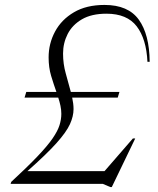

<svg xmlns="http://www.w3.org/2000/svg" viewBox="-20 -745 640 778"><path d="M464 -372.5 457 -349.5H272.5Q275 -337.5 276.5 -326Q278 -314.5 278 -303Q278 -274 263.5 -242Q249 -210 208.8 -165Q168.5 -120 91 -51.5H403.5L518.5 -184H528L433 13H427L396.5 0H23L25.5 -8Q91 -68.5 131.5 -111Q172 -153.5 193 -184Q214 -214.5 221.2 -238Q228.5 -261.5 228.5 -283.5Q228.5 -300 225 -316.5Q221.5 -333 216 -349.5H79.5L86.5 -372.5H208.5Q197.5 -403.5 187.2 -437.5Q177 -471.5 177 -512.5Q177 -568.5 203 -617Q229 -665.5 279.5 -695.2Q330 -725 403.5 -725Q499.5 -725 542.5 -665.2Q585.5 -605.5 586.5 -494.5H577.5Q573 -587.5 533.8 -638.5Q494.5 -689.5 411.5 -689.5Q351 -689.5 312 -666.8Q273 -644 254.2 -607.2Q235.5 -570.5 235.5 -528Q235.5 -486 246.5 -447.2Q257.5 -408.5 267 -372.5Z"/></svg>

Font: Newsreader Display Light
Style: Italic
Weight: 300
Italic angle: -17°
Designer: Hugues Gentile
Foundry: Production Type
Version: Version 1.001